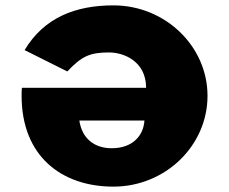

<svg xmlns="http://www.w3.org/2000/svg" viewBox="-20 -682 858 719"><path d="M520.9 -230.6C517.1 -171.9 474.6 -126.9 398.4 -126.9C333.4 -126.9 287.1 -163.1 277.1 -230.6ZM62.1 -353.1C60.9 -345.6 60.9 -331.9 60.9 -323.1C60.9 -98.1 209.6 16.9 404.6 16.9C598.4 16.9 757.1 -135.6 757.1 -323.1C757.1 -509.4 598.4 -661.9 404.6 -661.9C262.1 -661.9 144.6 -615.6 72.1 -494.4L232.1 -414.4C285.9 -471.9 317.1 -485.6 388.4 -485.6C444.6 -485.6 527.1 -451.9 527.1 -353.1Z"/></svg>

Font: Sztylet
Style: Bd
Weight: 700
Foundry: Cannot Into Space Fonts, PlusOne Fonts
Version: Version 0.12